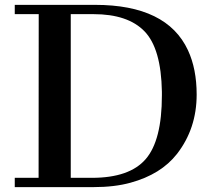

<svg xmlns="http://www.w3.org/2000/svg" viewBox="-20 -767 873 787"><path d="M40.5 -38.1H138.2L138.7 -709H40.5V-747.1H369.6Q664.1 -747.1 750.5 -561Q786.1 -484.4 786.1 -379.4Q786.1 -239.7 705.1 -135.7Q639.6 -52.2 515.1 -18.1Q449.7 0 362.8 0H40.5ZM356.9 -38.1Q510.7 -38.1 577.1 -114.7Q643.6 -191.4 643.6 -376V-391.1Q640.6 -567.9 572.5 -638.4Q504.4 -709 363.3 -709H270V-38.1Z"/></svg>

Font: Cantata One
Style: Regular
Weight: 400
Designer: Joana Maria Correia da Silva
Foundry: Joana Maria Correia da Silva
Version: Version 1.002